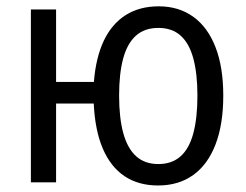

<svg xmlns="http://www.w3.org/2000/svg" viewBox="-20 -565 761 595"><path d="M671.9 -268.6Q671.9 -179.7 647.9 -117.4Q624 -55.2 578.9 -22.7Q533.7 9.8 469.7 9.8Q409.2 9.8 366 -19Q322.8 -47.9 298.6 -104.5Q274.4 -161.1 270.5 -244.1H153.8V0H75.7V-535.6H153.8V-311H271Q276.9 -386.7 301.8 -439Q326.7 -491.2 369.6 -518.3Q412.6 -545.4 471.7 -545.4Q534.2 -545.4 579.1 -512.9Q624 -480.5 647.9 -418.7Q671.9 -356.9 671.9 -268.6ZM349.1 -268.6Q349.1 -199.7 362.1 -152.3Q375 -105 401.9 -80.8Q428.7 -56.6 470.7 -56.6Q512.7 -56.6 539.6 -80.6Q566.4 -104.5 579.1 -151.9Q591.8 -199.2 591.8 -268.6Q591.8 -336.9 579.1 -383.8Q566.4 -430.7 539.8 -454.6Q513.2 -478.5 470.7 -478.5Q428.2 -478.5 401.4 -454.6Q374.5 -430.7 361.8 -384Q349.1 -337.4 349.1 -268.6Z"/></svg>

Font: Open Sans SemiCondensed
Style: Regular
Weight: 400
Width: 4
Designer: Monotype Design Team
Foundry: Monotype Imaging Inc.
Version: Version 3.000